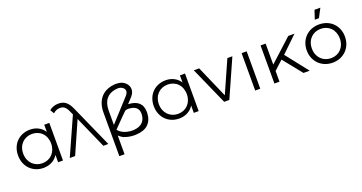

<svg xmlns="http://www.w3.org/2000/svg" viewBox="-44 -1528 4764 2525"><g transform="rotate(-20 2338.0 -265.5)"><path d="M317 5C364 5 405 -6 442 -27C474 -45 500 -70 520 -103V0H588V-526H517V-426C497 -457 471 -482 440 -499C404 -520 363 -530 317 -530C167 -530 55 -423 55 -263C55 -105 167 5 317 5ZM323 -58C212 -58 127 -140 127 -263C127 -387 212 -468 323 -468C434 -468 518 -387 518 -263C518 -140 434 -58 323 -58Z M785 -724C737 -724 689 -708 657 -677L690 -623C717 -650 749 -663 786 -663C834 -663 866 -642 895 -575L918 -525L683 0H758L955 -447L1153 0H1223L960 -589C916 -691 861 -724 785 -724Z M1614 9C1686 5 1741 -15 1779 -50C1818 -87 1840 -140 1843 -207V-222C1843 -337 1777 -397 1646 -403L1716 -479C1776 -547 1761 -612 1725 -654C1693 -691 1647 -709 1587 -709H1584C1407 -703 1304 -591 1304 -411V200H1377V-62C1395 -45 1415 -30 1437 -19C1484 0 1534 10 1589 10C1597 10 1605 10 1614 9ZM1377 -408C1377 -552 1447 -627 1558 -642C1569 -644 1580 -645 1590 -645C1621 -645 1645 -636 1664 -617C1687 -597 1694 -557 1654 -514L1377 -210ZM1387 -139C1504 -260 1568 -324 1579 -333C1589 -341 1604 -345 1625 -345C1721 -342 1769 -303 1769 -226C1769 -221 1769 -215 1768 -210C1765 -170 1753 -137 1730 -112C1703 -81 1661 -63 1606 -59C1597 -58 1589 -58 1581 -58C1537 -58 1495 -67 1455 -85C1430 -98 1407 -116 1387 -139Z M2216 5C2263 5 2304 -6 2341 -27C2373 -45 2399 -70 2419 -103V0H2487V-526H2416V-426C2396 -457 2370 -482 2339 -499C2303 -520 2262 -530 2216 -530C2066 -530 1954 -423 1954 -263C1954 -105 2066 5 2216 5ZM2222 -58C2111 -58 2026 -140 2026 -263C2026 -387 2111 -468 2222 -468C2333 -468 2417 -387 2417 -263C2417 -140 2333 -58 2222 -58Z M2916 0 3150 -526H3080L2881 -78L2685 -526H2610L2844 0Z M3349 0V-523H3278V0Z M4041 0 3796 -311 4019 -526H3932L3618 -239V-533H3547V0H3618V-150L3742 -264L3954 0Z M4391 -607 4456 -731H4374L4333 -607ZM4363 5C4517 5 4630 -107 4630 -263C4630 -420 4517 -530 4363 -530C4209 -530 4095 -420 4095 -263C4095 -107 4209 5 4363 5ZM4363 -58C4252 -58 4167 -140 4167 -263C4167 -387 4252 -468 4363 -468C4475 -468 4558 -387 4558 -263C4558 -140 4475 -58 4363 -58Z"/></g></svg>

Font: Montserrat Z
Style: Regular
Weight: 400
Designer: Julieta Ulanovsky
Foundry: Julieta Ulanovsky
Version: Version 8.000